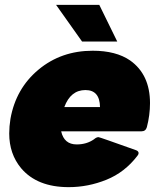

<svg xmlns="http://www.w3.org/2000/svg" viewBox="-20 -761 661 791"><path d="M392 -320Q391 -390 332 -390Q271 -390 245 -320ZM263 10Q133 10 67 -68Q18 -127 18 -211Q18 -240 23 -271Q45 -396 138.5 -474Q232 -552 362 -552Q458 -552 516 -512Q598 -454 598 -336Q598 -287 585 -237Q580 -220 563 -220H232Q244 -166 296 -166Q337 -166 367 -187Q377 -196 386 -196Q390 -196 541 -142Q551 -138 551 -130Q551 -125 546 -119Q494 -51 418.5 -20.5Q343 10 263 10ZM463 -590H318L211 -741H389Z"/></svg>

Font: YamahaIndonesia935. App Black
Style: Italic
Weight: 900
Italic angle: -10°
Designer: Dalton Maag Ltd
Foundry: Dalton Maag Ltd
Version: Version 1.002; January 01, 2024; Regular/Italic